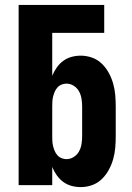

<svg xmlns="http://www.w3.org/2000/svg" viewBox="-20 -755 540 783"><path d="M309 8Q290 8 271.5 3Q253 -2 237.5 -13.5Q222 -25 211 -41Q200 -57 193 -74V0H56V-735H405V-621H193V-446Q200 -463 211 -479Q222 -495 237.5 -506.5Q253 -518 271.5 -523Q290 -528 309 -528Q333 -528 355.5 -520Q378 -512 395 -495.5Q412 -479 423.5 -458Q435 -437 441.5 -414Q448 -391 450 -367.5Q452 -344 452 -320V-200Q452 -176 450 -152.5Q448 -129 441.5 -106Q435 -83 423.5 -62Q412 -41 395 -24.5Q378 -8 355.5 0Q333 8 309 8ZM251 -106Q267 -106 281 -115Q295 -124 302.5 -138Q310 -152 312.5 -168Q315 -184 315 -200V-320Q315 -336 312.5 -352Q310 -368 302.5 -382Q295 -396 281 -405Q267 -414 251 -414Q241 -414 231 -410Q221 -406 214 -398Q207 -390 203 -380.5Q199 -371 196.5 -361Q194 -351 193.5 -340.5Q193 -330 193 -320V-200Q193 -190 193.5 -179.5Q194 -169 196.5 -159Q199 -149 203 -139.5Q207 -130 214 -122Q221 -114 231 -110Q241 -106 251 -106Z"/></svg>

Font: Iosevka SS04 Heavy
Style: Regular
Weight: 900
Monospace: yes
Designer: Belleve Invis
Foundry: Belleve Invis
Version: Version 19.0.0; ttfautohint (v1.8.4)